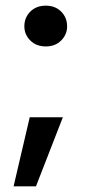

<svg xmlns="http://www.w3.org/2000/svg" viewBox="-20 -535 302 678"><path d="M142 -371Q108 -371 87 -392Q66 -413 66 -442Q66 -473 87 -494Q108 -515 142 -515Q175 -515 196 -494Q217 -473 217 -442Q217 -413 196 -392Q175 -371 142 -371ZM28 123 85 -121H202L107 123Z"/></svg>

Font: DM Sans 17pt SemiBold
Style: Regular
Weight: 600
Version: Version 4.004;gftools[0.9.30]